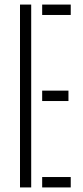

<svg xmlns="http://www.w3.org/2000/svg" viewBox="-20 -820 362 840"><path d="M67.5 0V-800H116.5V0ZM164.5 0V-45.5H289.5V0ZM164.5 -378V-423.5H279.5V-378ZM164.5 -754.5V-800H289.5V-754.5Z"/></svg>

Font: Big Shoulders Stencil Text Thin ExtraLight
Style: Regular
Weight: 250
Version: Version 2.001